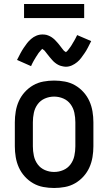

<svg xmlns="http://www.w3.org/2000/svg" viewBox="-20 -930 540 958"><path d="M250 8Q223 8 196 3Q169 -2 145.5 -15.5Q122 -29 103.5 -49.5Q85 -70 74 -94.5Q63 -119 58.5 -146Q54 -173 54 -200V-320Q54 -347 58.5 -374Q63 -401 74 -425.5Q85 -450 103.5 -470.5Q122 -491 145.5 -504.5Q169 -518 196 -523Q223 -528 250 -528Q277 -528 304 -523Q331 -518 354.5 -504.5Q378 -491 396.5 -470.5Q415 -450 426 -425.5Q437 -401 441.5 -374Q446 -347 446 -320V-200Q446 -173 441.5 -146Q437 -119 426 -94.5Q415 -70 396.5 -49.5Q378 -29 354.5 -15.5Q331 -2 304 3Q277 8 250 8ZM250 -72Q274 -72 296 -81.5Q318 -91 332 -110Q346 -129 351 -152.5Q356 -176 356 -200V-320Q356 -344 351 -367.5Q346 -391 332 -410Q318 -429 296 -438.5Q274 -448 250 -448Q226 -448 204 -438.5Q182 -429 168 -410Q154 -391 149 -367.5Q144 -344 144 -320V-200Q144 -176 149 -152.5Q154 -129 168 -110Q182 -91 204 -81.5Q226 -72 250 -72ZM308 -597Q303 -597 298 -598Q293 -599 288.5 -600Q284 -601 279.5 -602.5Q275 -604 270.5 -606.5Q266 -609 262 -611.5Q258 -614 254.5 -617Q251 -620 247 -623.5Q243 -627 240 -631Q237 -635 233.5 -638.5Q230 -642 227.5 -645.5Q225 -649 222 -652.5Q219 -656 215.5 -660.5Q212 -665 208.5 -669.5Q205 -674 202.5 -677Q200 -680 195.5 -682.5Q191 -685 191 -689H194Q194 -688 191 -686Q188 -684 185.5 -681Q183 -678 181 -675.5Q179 -673 177.5 -671.5Q176 -670 174.5 -668Q173 -666 171.5 -664Q170 -662 168.5 -659.5Q167 -657 165.5 -654.5Q164 -652 162 -649.5Q160 -647 158.5 -644Q157 -641 155 -638Q153 -635 151 -631.5Q149 -628 147 -624.5Q145 -621 143 -617Q141 -613 139 -609Q137 -605 135 -600L65 -631Q74 -649 82 -664Q90 -679 98.5 -691.5Q107 -704 115 -714.5Q123 -725 135 -735.5Q147 -746 161.5 -752Q176 -758 192 -758Q197 -758 202 -757.5Q207 -757 211.5 -756Q216 -755 220.5 -753Q225 -751 229.5 -749Q234 -747 238 -744Q242 -741 245.5 -738.5Q249 -736 253 -732Q257 -728 260 -724.5Q263 -721 266.5 -717.5Q270 -714 272.5 -710.5Q275 -707 278 -703.5Q281 -700 284.5 -695Q288 -690 291.5 -686Q295 -682 297.5 -678.5Q300 -675 304.5 -673Q309 -671 309 -667H306Q306 -668 309 -670Q312 -672 314.5 -674.5Q317 -677 319 -679.5Q321 -682 322.5 -684Q324 -686 325.5 -688Q327 -690 328.5 -692Q330 -694 331.5 -696Q333 -698 334.5 -700.5Q336 -703 338 -706Q340 -709 341.5 -712Q343 -715 345 -718Q347 -721 349 -724.5Q351 -728 353 -731.5Q355 -735 357 -739Q359 -743 361 -747Q363 -751 365 -755L435 -725Q426 -707 418 -691.5Q410 -676 401.5 -664Q393 -652 385 -641Q377 -630 365 -620Q353 -610 338.5 -603.5Q324 -597 308 -597ZM100 -840V-910H400V-840Z"/></svg>

Font: Iosevka Medium
Style: Regular
Weight: 500
Monospace: yes
Designer: Belleve Invis
Foundry: Belleve Invis
Version: Version 32.5.0; ttfautohint (v1.8.4)